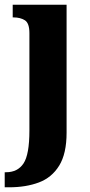

<svg xmlns="http://www.w3.org/2000/svg" viewBox="-40 -556 382 816"><path d="M-20 240V176H-14Q35 176 60 138.5Q85 101 85 -2V-415Q85 -458 65.5 -470Q46 -482 18 -482H14V-536H243V8Q243 97 211.5 148Q180 199 125 219.5Q70 240 -1 240Z"/></svg>

Font: Noto Serif Lao Condensed ExtraBold
Style: Regular
Weight: 800
Width: 3
Designer: Monotype Design Team
Foundry: Monotype Imaging Inc.
Version: Version 2.003; ttfautohint (v1.8.4.7-5d5b)